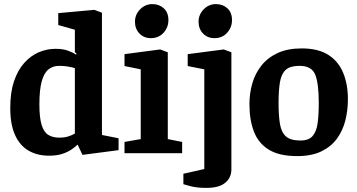

<svg xmlns="http://www.w3.org/2000/svg" viewBox="-20 -747 1741 936"><path d="M219 12Q162 12 119.5 -12.5Q77 -37 53.5 -88.5Q30 -140 30 -221Q30 -296 48 -350Q66 -404 97.5 -439.5Q129 -475 168.5 -492Q208 -509 251 -509Q287 -509 311.5 -500Q336 -491 350 -481L354 -484L345 -493V-602L264 -625V-683L440 -699L477 -685V-89L558 -73V-15L382 8L359 -41H357Q346 -30 327.5 -17.5Q309 -5 282.5 3.5Q256 12 219 12ZM269 -76Q294 -76 313 -82Q332 -88 345 -96V-415Q331 -419 311.5 -422.5Q292 -426 269 -426Q237 -426 215.5 -408Q194 -390 183 -349Q172 -308 172 -238Q172 -175 182.5 -139.5Q193 -104 214.5 -90Q236 -76 269 -76Z M587 -55 666 -69V-409L587 -425V-483L761 -506L798 -492V-69L868 -55V0H587ZM715 -561Q682 -561 660 -583.5Q638 -606 638 -641Q638 -676 663 -701.5Q688 -727 723 -727Q756 -727 778.5 -706.5Q801 -686 801 -649Q801 -614 777.5 -587.5Q754 -561 715 -561Z M986 169Q938 169 906 160Q874 151 874 151V100L976 77V-409L895 -425V-483L1071 -506L1108 -492V79Q1108 119 1078 144Q1048 169 986 169ZM1025 -561Q992 -561 970 -583.5Q948 -606 948 -641Q948 -676 973 -701.5Q998 -727 1033 -727Q1066 -727 1088.5 -706.5Q1111 -686 1111 -649Q1111 -614 1087.5 -587.5Q1064 -561 1025 -561Z M1428 14Q1343 14 1292 -16.5Q1241 -47 1218.5 -104Q1196 -161 1196 -240Q1196 -292 1210 -340.5Q1224 -389 1254.5 -427.5Q1285 -466 1333.5 -488.5Q1382 -511 1451 -511Q1531 -511 1580.5 -479.5Q1630 -448 1653 -392Q1676 -336 1676 -263Q1676 -209 1663.5 -159.5Q1651 -110 1622.5 -71Q1594 -32 1546.5 -9Q1499 14 1428 14ZM1445 -62Q1485 -62 1504 -84Q1523 -106 1528.5 -147Q1534 -188 1534 -245Q1534 -341 1516.5 -383.5Q1499 -426 1440 -426Q1395 -426 1373.5 -407Q1352 -388 1345 -348Q1338 -308 1338 -245Q1338 -182 1345 -141.5Q1352 -101 1374.5 -81.5Q1397 -62 1445 -62Z"/></svg>

Font: Faustina VF Beta
Style: Regular
Weight: 400
Designer: Alfonso Garcia
Foundry: Omnibus-Type
Version: Version 1.006